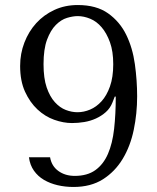

<svg xmlns="http://www.w3.org/2000/svg" viewBox="-20 -732 625 763"><path d="M179 -107Q185 -72 212 -52.5Q239 -33 277 -33Q327 -33 359 -56Q391 -79 409 -120.5Q427 -162 433.5 -220Q440 -278 440 -348H436L427 -325Q418 -302 400.5 -286.5Q383 -271 361 -261Q339 -251 314.5 -247Q290 -243 266 -243Q232 -243 195.5 -256Q159 -269 129 -297Q99 -325 79.5 -367.5Q60 -410 60 -470Q60 -519 77 -563Q94 -607 124 -640Q154 -673 196 -692.5Q238 -712 289 -712Q363 -712 409.5 -679Q456 -646 481.5 -594Q507 -542 516 -477Q525 -412 525 -349Q525 -281 511.5 -216Q498 -151 467.5 -100.5Q437 -50 389 -19.5Q341 11 272 11Q239 11 209 4Q179 -3 155 -17Q131 -31 115 -53.5Q99 -76 95 -107ZM430 -477Q430 -528 417 -564Q404 -600 384 -623.5Q364 -647 338.5 -657.5Q313 -668 289 -668Q270 -668 246.5 -661Q223 -654 202 -633Q181 -612 167 -574.5Q153 -537 153 -477Q153 -421 165.5 -384.5Q178 -348 198 -326Q218 -304 241.5 -295Q265 -286 288 -286Q313 -286 338 -296.5Q363 -307 383.5 -329.5Q404 -352 417 -388.5Q430 -425 430 -477Z"/></svg>

Font: Tenor Sans
Style: Regular
Weight: 400
Designer: Denis Masharov
Foundry: Denis Masharov
Version: Version 1.1